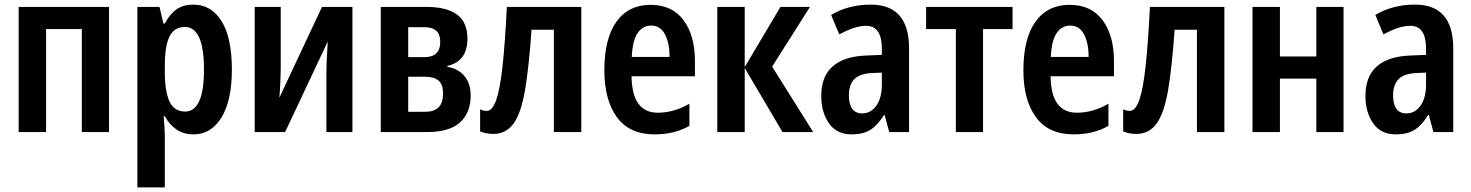

<svg xmlns="http://www.w3.org/2000/svg" viewBox="-20 -573 6384 833"><path d="M453 -543V0H335V-447H180V0H61V-543Z M818 -553Q897 -553 941.5 -481Q986 -409 986 -271Q986 -137 941 -63.5Q896 10 820 10Q777 10 746 -11Q715 -32 695 -69H690Q692 -44 693.5 -22.5Q695 -1 695 15V240H576V-543H672L689 -471H695Q717 -513 746.5 -533Q776 -553 818 -553ZM782 -456Q736 -456 715.5 -415Q695 -374 695 -287V-265Q695 -176 715.5 -132.5Q736 -89 783 -89Q865 -89 865 -271Q865 -456 782 -456Z M1198 -543V-292Q1198 -259 1196.5 -221Q1195 -183 1192 -149L1377 -543H1509V0H1396V-250Q1396 -284 1398 -323Q1400 -362 1402 -393L1217 0H1085V-543Z M2008 -405Q2008 -307 1921 -287V-283Q1967 -276 1994.5 -243.5Q2022 -211 2022 -159Q2022 -84 1976 -42Q1930 0 1833 0H1632V-543H1831Q1917 -543 1962.5 -510Q2008 -477 2008 -405ZM1890 -392Q1890 -455 1822 -455H1751V-325H1821Q1890 -325 1890 -392ZM1902 -168Q1902 -207 1882.5 -223.5Q1863 -240 1825 -240H1751V-88H1825Q1863 -88 1882.5 -107Q1902 -126 1902 -168Z M2502 0H2383V-444H2286Q2275 -283 2258 -183Q2241 -83 2208.5 -37.5Q2176 8 2120 8Q2088 8 2063 -3V-99Q2075 -92 2092 -92Q2116 -92 2132.5 -138Q2149 -184 2160 -283.5Q2171 -383 2179 -543H2502Z M2803 -552Q2896 -552 2945.5 -485.5Q2995 -419 2995 -308V-242H2720Q2722 -84 2834 -84Q2904 -84 2971 -123V-27Q2907 10 2820 10Q2711 10 2656.5 -64.5Q2602 -139 2602 -268Q2602 -406 2654.5 -479Q2707 -552 2803 -552ZM2805 -462Q2768 -462 2746 -429Q2724 -396 2721 -326H2885Q2885 -386 2865 -424Q2845 -462 2805 -462Z M3366 -543H3494L3330 -284L3508 0H3375L3211 -278V0H3092V-543H3211V-282Z M3758 -553Q3924 -553 3924 -363V0H3838L3818 -74H3815Q3789 -31 3757.5 -10.5Q3726 10 3675 10Q3610 10 3576.5 -38Q3543 -86 3543 -157Q3543 -241 3592 -284.5Q3641 -328 3735 -332L3806 -335V-361Q3806 -461 3738 -461Q3711 -461 3682 -451Q3653 -441 3621 -424L3586 -508Q3622 -530 3665.5 -541.5Q3709 -553 3758 -553ZM3806 -258 3761 -256Q3709 -253 3686 -229Q3663 -205 3663 -160Q3663 -81 3721 -81Q3758 -81 3782 -114.5Q3806 -148 3806 -208Z M4373 -447H4245V0H4127V-447H3998V-543H4373Z M4621 -552Q4714 -552 4763.5 -485.5Q4813 -419 4813 -308V-242H4538Q4540 -84 4652 -84Q4722 -84 4789 -123V-27Q4725 10 4638 10Q4529 10 4474.5 -64.5Q4420 -139 4420 -268Q4420 -406 4472.5 -479Q4525 -552 4621 -552ZM4623 -462Q4586 -462 4564 -429Q4542 -396 4539 -326H4703Q4703 -386 4683 -424Q4663 -462 4623 -462Z M5292 0H5173V-444H5076Q5065 -283 5048 -183Q5031 -83 4998.5 -37.5Q4966 8 4910 8Q4878 8 4853 -3V-99Q4865 -92 4882 -92Q4906 -92 4922.5 -138Q4939 -184 4950 -283.5Q4961 -383 4969 -543H5292Z M5533 -543V-328H5691V-543H5809V0H5691V-232H5533V0H5414V-543Z M6119 -553Q6285 -553 6285 -363V0H6199L6179 -74H6176Q6150 -31 6118.5 -10.5Q6087 10 6036 10Q5971 10 5937.5 -38Q5904 -86 5904 -157Q5904 -241 5953 -284.5Q6002 -328 6096 -332L6167 -335V-361Q6167 -461 6099 -461Q6072 -461 6043 -451Q6014 -441 5982 -424L5947 -508Q5983 -530 6026.5 -541.5Q6070 -553 6119 -553ZM6167 -258 6122 -256Q6070 -253 6047 -229Q6024 -205 6024 -160Q6024 -81 6082 -81Q6119 -81 6143 -114.5Q6167 -148 6167 -208Z"/></svg>

Font: Avrile Sans Condensed SemiBold
Style: Regular
Weight: 600
Width: 3
Designer: Monotype Design Team
Foundry: Monotype Imaging Inc.
Version: Version 2.001;September 10, 2019;FontCreator 11.5.0.2425 64-